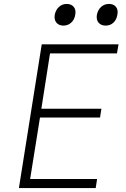

<svg xmlns="http://www.w3.org/2000/svg" viewBox="-20 -955 640 975"><path d="M76 0 192 -730H582L574 -684H234L190 -403H495L488 -358H183L133 -46H473L466 0ZM517 -825Q493 -825 480.5 -840Q468 -855 472 -880Q477 -905 493.5 -920Q510 -935 534 -935Q557 -935 569 -920Q581 -905 576 -880Q572 -855 556 -840Q540 -825 517 -825ZM302 -825Q279 -825 266.5 -840Q254 -855 258 -880Q263 -905 279.5 -920Q296 -935 319 -935Q342 -935 354.5 -920Q367 -905 362 -880Q358 -855 341.5 -840Q325 -825 302 -825Z"/></svg>

Font: NKDuy Mono Thin
Style: Italic
Weight: 100
Italic angle: -9°
Monospace: yes
Designer: NKDuy
Foundry: NKDuy
Version: Version 2.251; ttfautohint (v1.8.4.7-5d5b)